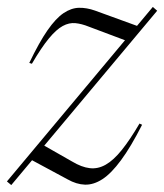

<svg xmlns="http://www.w3.org/2000/svg" viewBox="-36 -524 474 554"><path d="M-16 -0.5 405 -504 417.5 -493 -3.5 10ZM56 -340 48.5 -342.5Q77 -402 101 -436.5Q125 -471 147.2 -486Q169.5 -501 191.8 -501.5Q214 -502 238 -493.5L370 -445.5L335 -404L220.5 -447Q199.5 -455.5 181.5 -457.2Q163.5 -459 145 -449Q126.5 -439 105 -413Q83.5 -387 56 -340ZM159 -6.5 47.5 -66.5 86 -107 172 -58Q199.5 -41.5 223 -38.8Q246.5 -36 269 -48.8Q291.5 -61.5 315.2 -91Q339 -120.5 366.5 -167.5L374 -164Q341.5 -100 313.2 -61.8Q285 -23.5 259.5 -7Q234 9.5 209.2 8.8Q184.5 8 159 -6.5Z"/></svg>

Font: Newsreader 60pt Light
Style: Italic
Weight: 300
Italic angle: -17°
Designer: Hugues Gentile
Foundry: Production Type
Version: Version 1.003